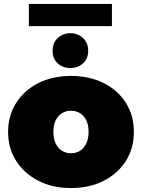

<svg xmlns="http://www.w3.org/2000/svg" viewBox="-20 -941 718 971"><path d="M339 10Q246 10 174.5 -26.5Q103 -63 62 -127Q21 -191 21 -274Q21 -357 62 -421Q103 -485 174.5 -521Q246 -557 339 -557Q432 -557 504 -521Q576 -485 616.5 -421Q657 -357 657 -274Q657 -191 616.5 -127Q576 -63 504 -26.5Q432 10 339 10ZM339 -166Q364 -166 384 -178Q404 -190 416 -214.5Q428 -239 428 -274Q428 -310 416 -333.5Q404 -357 384 -369Q364 -381 339 -381Q314 -381 294 -369Q274 -357 262 -333.5Q250 -310 250 -274Q250 -239 262 -214.5Q274 -190 294 -178Q314 -166 339 -166ZM336 -597Q298 -597 272 -620.5Q246 -644 246 -684Q246 -724 272 -748.5Q298 -773 336 -773Q374 -773 400 -748.5Q426 -724 426 -684Q426 -644 400 -620.5Q374 -597 336 -597ZM126 -809V-921H546V-809Z"/></svg>

Font: MOST Montserrat Black
Style: Regular
Weight: 900
Designer: Julieta Ulanovsky
Foundry: Julieta Ulanovsky
Version: Version 8.000;March 11, 2024;FontCreator 15.0.0.2926 64-bit